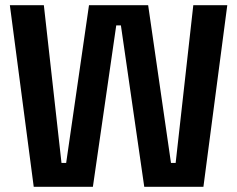

<svg xmlns="http://www.w3.org/2000/svg" viewBox="-20 -720 914 740"><path d="M110 0 18 -700H149L217 -92H235L323 -700H551L639 -92H657L725 -700H856L764 0H536L446 -622H428L338 0Z"/></svg>

Font: Space Grotesk Frontify
Style: Bold
Weight: 700
Designer: Florian Karsten
Version: Version 2.000